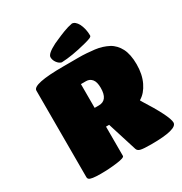

<svg xmlns="http://www.w3.org/2000/svg" viewBox="-211 -1087 1178 1244"><g transform="rotate(-30 378.0 -464.5)"><path d="M641.1 -283.2 640.1 -278.8Q755.9 -97.2 755.9 -48.8Q755.9 2 561 2Q503.9 2 482.4 -3.2Q460.9 -8.3 456.1 -24.9L387.2 -244.1H363.8V-24.9Q363.8 -11.7 304.4 -3.9Q245.1 3.9 183.1 3.9Q145 3.9 124.5 0.7Q104 -2.4 96.9 -8.3Q89.8 -14.2 89.8 -24.9V-671.9Q89.8 -720.2 320.8 -720.2Q335 -720.2 362.3 -720.2Q397 -720.2 429.7 -720.5Q462.4 -720.7 492.9 -718.5Q523.4 -716.3 551.3 -712.9Q579.1 -709.5 603.8 -701.7Q628.4 -693.8 649.2 -682.9Q669.9 -671.9 686.3 -654.5Q702.6 -637.2 714.1 -615Q725.6 -592.8 731.7 -562.5Q737.8 -532.2 737.8 -495.1Q737.8 -419.9 710.9 -364.3Q684.1 -308.6 641.1 -283.2ZM360.8 -564V-386.2H392.1Q460 -386.2 460 -479Q460 -523.4 443.1 -543.7Q426.3 -564 398.9 -564ZM505.9 -933.1Q530.8 -932.1 549.8 -897Q569.8 -856.4 569.8 -807.1Q569.8 -798.8 555.2 -792.7Q540.5 -786.6 509.8 -778.8Q402.8 -751 324.2 -748Q305.7 -752.4 291.3 -771.7Q276.9 -791 276.9 -813Q276.9 -838.9 348.1 -875Q356 -878.4 377.7 -888.2Q399.4 -897.9 410.9 -902.6Q422.4 -907.2 440.4 -914.3Q458.5 -921.4 474.4 -925.8Q490.2 -930.2 505.9 -933.1Z"/></g></svg>

Font: GGS TheRock Black
Style: Regular
Weight: 900
Designer: Rodrigo Fuenzalida (2012); Goodgame Studios (2014)
Foundry: Rodrigo Fuenzalida,2012;  GGS,2014
Version: Version 1.002 | FøM Mod